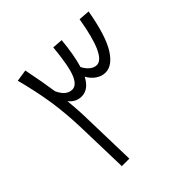

<svg xmlns="http://www.w3.org/2000/svg" viewBox="-172 -771 903 903"><g transform="rotate(-45 279.0 -319.5)"><path d="M536 -625Q512 -488 474 -426.5Q436 -365 389 -365Q365 -365 342.5 -380Q320 -395 306 -421Q277 -365 230 -365Q193 -365 167 -397Q174 -329 175 -263L182 0H132L125 -257Q122 -361 109 -446Q96 -531 70 -630L129 -639Q149 -540 159 -471Q183 -419 222 -419Q251 -419 269.5 -463.5Q288 -508 299 -623L351 -619Q342 -525 324 -467Q336 -444 352 -431.5Q368 -419 385 -419Q445 -419 480 -629Z"/></g></svg>

Font: FiraGO Light
Style: Italic
Weight: 300
Italic angle: -8°
Designer: bBox Type GmbH
Foundry: bBox Type GmbH
Version: Version 1.001